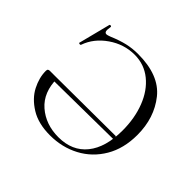

<svg xmlns="http://www.w3.org/2000/svg" viewBox="-124 -630 788 788"><g transform="rotate(45 270.0 -235.5)"><path d="M51 -163Q51 -170 54 -172.5Q57 -175 63 -175H106Q106 -94 156 -50.5Q206 -7 280 -7Q360 -7 403.5 -61Q447 -115 447 -213Q447 -284 424.5 -342Q402 -400 360 -434Q318 -468 262 -468Q201 -468 149 -432Q97 -396 78 -342Q77 -338 71 -339Q65 -340 67 -343L102 -480Q103 -484 108 -483Q113 -482 112 -478Q110 -464 110 -460Q110 -445 121 -445Q126 -445 139 -450Q177 -466 207 -473Q237 -480 270 -480Q393 -480 448 -411Q503 -342 503 -243Q503 -164 469 -106.5Q435 -49 377.5 -18.5Q320 12 250 12Q182 12 137 -16Q92 -44 71.5 -84Q51 -124 51 -163ZM446 -161 95 -157V-175L444 -177Z"/></g></svg>

Font: Cormorant Unicase Light
Style: Regular
Weight: 300
Designer: Christian Thalmann (Catharsis Fonts)
Foundry: Catharsis Fonts
Version: Version 4.000